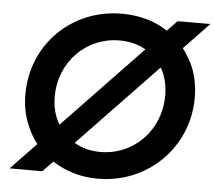

<svg xmlns="http://www.w3.org/2000/svg" viewBox="-53 -816 995 887"><g transform="rotate(5 444.0 -372.5)"><path d="M174 0 221 -49C241 -36 263 -24 287 -15C332 3 380 12 433 12C662 12 846 -168 846 -399C846 -450 837 -498 819 -542C806 -571 790 -598 771 -623L888 -745H736L690 -697C670 -710 648 -722 625 -731C580 -748 530 -757 477 -757C245 -757 65 -579 65 -348C65 -296 74 -248 93 -205C105 -175 121 -148 140 -123L22 0ZM234 -221C233 -223 232 -225 231 -227C211 -262 201 -303 201 -349C201 -510 323 -633 477 -633C522 -633 563 -623 598 -603C598 -603 598 -603 599 -602ZM433 -112C388 -112 348 -122 313 -143C312 -143 312 -143 311 -143L677 -525C678 -523 679 -521 680 -520C699 -485 709 -444 709 -397C709 -236 587 -112 433 -112Z"/></g></svg>

Font: Plus Jakarta Sans
Style: Bold Italic
Weight: 700
Italic angle: -8°
Designer: Gumpita Rahayu
Foundry: Tokotype
Version: Version 2.071;gftools[0.9.30]